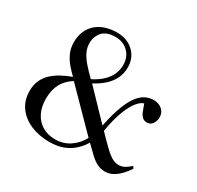

<svg xmlns="http://www.w3.org/2000/svg" viewBox="-156 -893 1112 1086"><g transform="rotate(30 400.5 -350.0)"><path d="M289 14Q222 14 167.5 -9Q113 -32 81 -76Q49 -120 49 -181Q49 -222 63.5 -252.5Q78 -283 102.5 -305Q127 -327 158 -343.5Q189 -360 222 -372Q202 -391 180 -416Q158 -441 143 -473Q128 -505 128 -544Q128 -585 141.5 -616.5Q155 -648 180 -670Q205 -692 239 -703Q273 -714 313 -714Q380 -714 422 -674.5Q464 -635 464 -573Q464 -532 447.5 -499Q431 -466 402 -440Q373 -414 334 -394L504 -217Q521 -300 541.5 -353Q562 -406 585 -435Q608 -464 633 -475.5Q658 -487 684 -487Q716 -487 738.5 -468.5Q761 -450 761 -418Q761 -402 755 -388Q749 -374 738.5 -365.5Q728 -357 712 -357Q694 -357 682.5 -367.5Q671 -378 663 -397.5Q655 -417 646 -443Q629 -440 606.5 -414.5Q584 -389 562.5 -336Q541 -283 526 -195Q572 -147 601 -119.5Q630 -92 651 -80.5Q672 -69 693 -69Q714 -69 731 -78Q748 -87 769 -106L778 -93Q762 -68 741 -46Q720 -24 696 -11Q672 2 646 2Q618 2 594.5 -9.5Q571 -21 547 -43.5Q523 -66 491 -98Q475 -70 448 -44Q421 -18 382 -2Q343 14 289 14ZM310 -15Q365 -15 407 -44.5Q449 -74 471 -117L238 -354Q208 -335 188.5 -310.5Q169 -286 160 -255.5Q151 -225 151 -187Q151 -137 170 -98Q189 -59 225 -37Q261 -15 310 -15ZM316 -411Q358 -432 384.5 -458Q411 -484 423 -512.5Q435 -541 435 -570Q435 -623 402 -655.5Q369 -688 319 -688Q260 -688 233.5 -657.5Q207 -627 207 -584Q207 -554 220.5 -526.5Q234 -499 258.5 -471Q283 -443 316 -411Z"/></g></svg>

Font: Literata 60pt
Style: Regular
Weight: 400
Designer: Latin by Veronika Burian and Jose Scaglione. Greek by Irene Vlachou. Cyrillic by Vera Evstafieva.
Foundry: TypeTogether
Version: Version 3.002